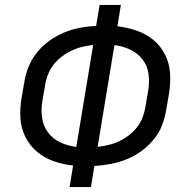

<svg xmlns="http://www.w3.org/2000/svg" viewBox="-20 -755 760 775"><path d="M261 0H347L361 -85Q393 -87 425.5 -93Q458 -99 489.5 -111.5Q521 -124 549 -144Q577 -164 599.5 -191Q622 -218 634 -249Q646 -280 651 -312L662 -376Q669 -417 666.5 -458Q664 -499 646.5 -534Q629 -569 599.5 -593.5Q570 -618 532.5 -631Q495 -644 454 -649L468 -735H382L368 -650Q336 -649 303.5 -643Q271 -637 239.5 -624Q208 -611 180 -591Q152 -571 130 -544Q108 -517 95.5 -486Q83 -455 78 -423L67 -359Q60 -318 62.5 -277.5Q65 -237 82.5 -202Q100 -167 130 -142Q160 -117 197.5 -104Q235 -91 275 -87ZM288 -162Q254 -166 224 -180Q194 -194 174.5 -219.5Q155 -245 150 -278.5Q145 -312 151 -347L162 -411Q166 -437 177 -462Q188 -487 208 -507.5Q228 -528 252.5 -542Q277 -556 303 -563.5Q329 -571 356 -573ZM374 -162 442 -573Q475 -569 505 -555Q535 -541 555 -515.5Q575 -490 579.5 -456.5Q584 -423 578 -388L567 -324Q563 -298 552 -273Q541 -248 521 -227.5Q501 -207 476.5 -193Q452 -179 426 -172Q400 -165 374 -162Z"/></svg>

Font: Iosevka Sparkle
Style: Italic
Weight: 400
Italic angle: -9°
Designer: Belleve Invis
Foundry: Belleve Invis
Version: Version 4.5.0; ttfautohint (v1.8.3)